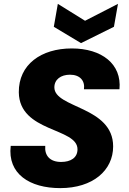

<svg xmlns="http://www.w3.org/2000/svg" viewBox="-20 -962 662 989"><path d="M290.3 7C458.6 7 562.8 -84.5 562.8 -207.8C562.8 -414.6 260 -404.3 260 -511.9C260 -552.3 293 -577.2 340.5 -577.2C391.7 -577.2 418.6 -546.4 412.5 -502.3H595.4C607.7 -632.2 504.3 -712.5 349.7 -712.5C191.5 -712.5 75.5 -629.3 76.9 -486.6C79.3 -279.3 379.2 -305.6 379.2 -193C379.2 -149.7 344.7 -127.8 294.8 -127.8C236.9 -127.8 208.7 -161 213.1 -210.5H35.2C18.1 -66.6 132.6 7 290.3 7ZM418.1 -855 277.9 -942.1 257.2 -824 397.3 -739.9 566.9 -824 587.7 -942.1Z"/></svg>

Font: Poppins Devanagari Thin
Style: Italic
Weight: 100
Italic angle: -10°
Designer: Ninad Kale (Devanagari), Jonny Pinhorn (Latin)
Foundry: Indian Type Foundry
Version: 4.005